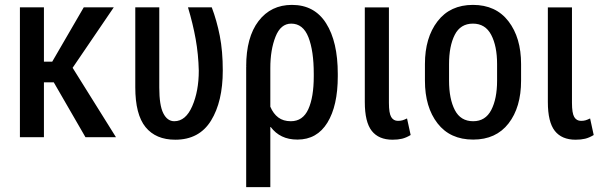

<svg xmlns="http://www.w3.org/2000/svg" viewBox="-20 -558 2456 781"><path d="M198.7 -223.1H158.7V0H61V-528.3H158.7V-307.1H192.4L320.8 -528.3H442.9L275.4 -282.2L451.7 0H327.6Z M627.9 -528.3V-202.1Q627.9 -129.4 644.3 -97.2Q660.6 -64.9 689 -64.9Q735.4 -64.9 762 -126.2Q788.6 -187.5 788.6 -270.5Q787.1 -336.4 775.9 -399.2Q764.6 -461.9 744.6 -528.3H841.3Q861.8 -474.1 874 -412.4Q886.2 -350.6 886.2 -271Q886.2 -145 838.4 -67.4Q790.5 10.3 692.9 10.3Q613.8 10.3 572 -41Q530.3 -92.3 530.3 -203.1V-528.3Z M1354 -247.6Q1354 -127.9 1311.8 -59.1Q1269.5 9.8 1189.9 9.8Q1153.8 9.8 1127 -3.2Q1100.1 -16.1 1081.1 -41.5L1079.6 -41V203.1H981.4V-285.6H982.4L981.4 -287.6Q981.4 -406.7 1031.7 -472.4Q1082 -538.1 1167.5 -538.1Q1259.3 -538.1 1306.6 -463.1Q1354 -388.2 1354 -257.8ZM1256.3 -257.8Q1256.3 -351.1 1234.6 -406.5Q1212.9 -461.9 1164.6 -461.9Q1121.6 -461.9 1100.6 -408.4Q1079.6 -355 1079.6 -281.7V-124Q1091.8 -95.2 1112.1 -80.1Q1132.3 -64.9 1163.1 -64.9Q1211.9 -64.9 1234.1 -113.8Q1256.3 -162.6 1256.3 -247.6Z M1562 -527.8V-139.6Q1562 -97.7 1571.3 -82Q1580.6 -66.4 1598.6 -66.4Q1609.4 -66.4 1616.9 -68.6Q1624.5 -70.8 1635.7 -76.2L1650.4 -8.8Q1631.8 2.4 1615.2 6.3Q1598.6 10.3 1576.7 10.3Q1520.5 10.3 1492.2 -25.6Q1463.9 -61.5 1463.9 -143.1V-527.8Z M1708.5 -297.4Q1708.5 -404.8 1759.8 -471.4Q1811 -538.1 1903.8 -538.1Q1997.1 -538.1 2048.3 -471.4Q2099.6 -404.8 2099.6 -297.4V-230Q2099.6 -121.6 2048.6 -55.9Q1997.6 9.8 1904.8 9.8Q1811 9.8 1759.8 -56.2Q1708.5 -122.1 1708.5 -230ZM1806.6 -230Q1806.6 -155.8 1830.1 -110.4Q1853.5 -64.9 1904.8 -64.9Q1954.6 -64.9 1978.3 -110.6Q2002 -156.2 2002 -230V-297.4Q2002 -370.6 1978 -416.3Q1954.1 -461.9 1903.8 -461.9Q1853 -461.9 1829.8 -416.3Q1806.6 -370.6 1806.6 -297.4Z M2306.6 -527.8V-139.6Q2306.6 -97.7 2315.9 -82Q2325.2 -66.4 2343.3 -66.4Q2354 -66.4 2361.6 -68.6Q2369.1 -70.8 2380.4 -76.2L2395 -8.8Q2376.5 2.4 2359.9 6.3Q2343.3 10.3 2321.3 10.3Q2265.1 10.3 2236.8 -25.6Q2208.5 -61.5 2208.5 -143.1V-527.8Z"/></svg>

Font: Franco
Style: Regular
Weight: 400
Designer: Google
Version: Version 1.200311; 2013